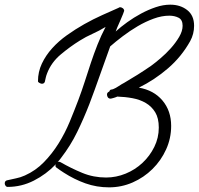

<svg xmlns="http://www.w3.org/2000/svg" viewBox="-30 -767 847 818"><path d="M796.9 -657.2Q796.9 -622.1 780.3 -591.8Q743.2 -525.4 686 -476.1Q628.9 -426.8 561.5 -393.6Q625 -382.8 662.1 -338.9Q699.2 -294.9 699.2 -230.5Q699.2 -177.7 677.7 -130.4Q656.2 -83 619.6 -46.9Q583 -10.7 535.2 10.3Q487.3 31.2 434.6 31.2Q381.8 31.2 334 14.2Q286.1 -2.9 242.2 -31.2Q234.4 -36.1 226.6 -41.5Q218.8 -46.9 210.9 -52.7Q206.1 -55.7 206.1 -61.5Q206.1 -63.5 208 -67.4Q167 -24.4 114.3 2.4Q61.5 29.3 2.9 29.3Q-2.9 29.3 -6.3 24.4Q-9.8 19.5 -9.8 14.6Q-9.8 2.9 1 1Q20.5 -3.9 38.6 -7.3Q56.6 -10.7 76.2 -19.5Q122.1 -40 157.2 -76.2Q192.4 -112.3 219.7 -156.2Q247.1 -200.2 267.1 -248.5Q287.1 -296.9 303.7 -340.8Q318.4 -379.9 331.1 -419.4Q343.8 -459 356.9 -498.5Q370.1 -538.1 385.3 -576.7Q400.4 -615.2 419.9 -652.3Q392.6 -635.7 364.3 -623Q335.9 -610.4 309.6 -593.8Q268.6 -568.4 228.5 -534.7Q188.5 -501 170.9 -455.1Q167 -445.3 165 -436.5Q163.1 -427.7 161.1 -418.9Q158.2 -410.2 148.4 -410.2Q144.5 -410.2 138.2 -413.6Q131.8 -417 131.8 -420.9Q131.8 -460.9 148.4 -496.1Q165 -531.2 192.4 -561.5Q219.7 -591.8 255.4 -617.2Q291 -642.6 329.1 -664.1Q367.2 -685.5 405.3 -702.6Q443.4 -719.7 474.6 -733.4Q476.6 -734.4 478 -735.4Q479.5 -736.3 481.4 -736.3Q487.3 -736.3 493.2 -731.9Q499 -727.5 499 -720.7Q499 -719.7 494.1 -707Q489.3 -694.3 482.4 -679.2Q475.6 -664.1 469.7 -650.4Q463.9 -636.7 462.9 -632.8Q484.4 -652.3 512.2 -672.4Q540 -692.4 570.8 -709Q601.6 -725.6 633.3 -736.3Q665 -747.1 695.3 -747.1Q738.3 -747.1 767.6 -724.1Q796.9 -701.2 796.9 -657.2ZM748 -657.2Q748 -682.6 731 -691.4Q713.9 -700.2 691.4 -700.2Q659.2 -700.2 624.5 -687.5Q589.8 -674.8 556.6 -655.3Q523.4 -635.7 493.2 -612.8Q462.9 -589.8 439.5 -569.3Q417 -507.8 395.5 -446.3Q374 -384.8 350.6 -323.2Q327.1 -262.7 298.8 -204.6Q270.5 -146.5 230.5 -94.7Q224.6 -85.9 215.8 -77.1Q217.8 -78.1 221.7 -78.1Q223.6 -78.1 227.5 -76.2Q273.4 -49.8 320.8 -30.3Q368.2 -10.7 421.9 -10.7Q464.8 -10.7 505.4 -27.3Q545.9 -43.9 577.1 -73.2Q608.4 -102.5 627.4 -141.1Q646.5 -179.7 646.5 -223.6Q646.5 -263.7 631.3 -288.6Q616.2 -313.5 591.3 -328.1Q566.4 -342.8 534.7 -348.6Q502.9 -354.5 469.7 -355.5Q467.8 -354.5 463.9 -353Q460 -351.6 455.1 -350.1Q450.2 -348.6 446.3 -347.7Q442.4 -346.7 441.4 -346.7Q433.6 -346.7 429.7 -352.1Q425.8 -357.4 425.8 -364.3Q425.8 -373 435.5 -377Q438.5 -384.8 443.4 -385.3Q448.2 -385.7 453.1 -387.7Q462.9 -391.6 476.1 -400.4Q489.3 -409.2 499 -414.1Q527.3 -430.7 556.2 -448.7Q585 -466.8 613.3 -486.3Q630.9 -499 653.8 -518.6Q676.8 -538.1 697.8 -561.5Q718.8 -585 733.4 -609.9Q748 -634.8 748 -657.2Z"/></svg>

Font: Calligraffiti
Style: Regular
Weight: 400
Designer: Dathan Boardman
Foundry: Open Window
Version: Version 1.000